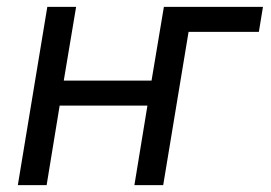

<svg xmlns="http://www.w3.org/2000/svg" viewBox="-20 -540 790 560"><path d="M32 0 118 -520H202L166 -305H422L458 -520H747L735 -447H530L456 0H372L410 -232H154L116 0Z"/></svg>

Font: Iosevka Custom Oblique
Style: Regular
Weight: 400
Italic angle: -9°
Designer: Belleve Invis
Foundry: Belleve Invis
Version: Version 27.0.1